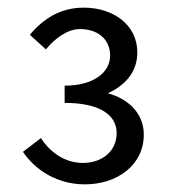

<svg xmlns="http://www.w3.org/2000/svg" viewBox="-20 -910 450 502"><path d="M202 -428C286 -428 356 -478 356 -558C356 -616 312 -653 262 -666C307 -687 339 -721 339 -773C339 -846 275 -890 199 -890C139 -890 94 -862 58 -819L100 -781C125 -811 157 -834 189 -834C237 -834 268 -806 268 -765C268 -720 224 -686 149 -686V-641C235 -641 285 -613 285 -562C285 -513 245 -484 197 -484C152 -484 113 -509 87 -549L40 -513C73 -464 131 -428 202 -428Z"/></svg>

Font: Noto Sans KR Regular
Style: Regular
Weight: 400
Designer: Ryoko NISHIZUKA  (kana & ideographs); Paul D. Hunt (Latin, Greek & Cyrillic); Wenlong ZHANG  (bopomofo); Sandoll Communi
Foundry: Adobe Systems Incorporated
Version: Version 1.004;PS 1.004;hotconv 1.0.82;makeotf.lib2.5.63406